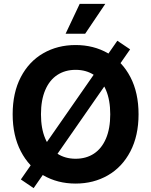

<svg xmlns="http://www.w3.org/2000/svg" viewBox="-20 -953 793 1007"><path d="M89.4 -11.8 595.4 -739.3 662.4 -694.2 156.4 33.7ZM376.5 9.8Q281.9 9.8 206.9 -33.6Q132 -76.9 89.2 -159.4Q46.4 -241.9 46.4 -353.5Q46.4 -466.6 89.2 -548.7Q132 -630.7 206.9 -673.7Q281.9 -716.8 376.5 -716.8Q471.2 -716.8 546.2 -673.7Q621.1 -630.7 663.9 -548.7Q706.7 -466.6 706.7 -353.5Q706.7 -241.4 663.9 -159.1Q621.1 -76.9 546.2 -33.6Q471.2 9.8 376.5 9.8ZM376.5 -586.7Q321.5 -586.7 280.5 -559.8Q239.5 -532.9 217.2 -480.4Q194.9 -428 194.9 -353.5Q194.9 -279 217.2 -226.6Q239.5 -174.2 280.5 -147.3Q321.5 -120.4 376.5 -120.4Q432 -120.4 472.8 -147.3Q513.6 -174.2 535.9 -226.6Q558.2 -279 558.2 -353.5Q558.2 -428 535.9 -480.4Q513.6 -532.9 472.8 -559.8Q432 -586.7 376.5 -586.7ZM398 -932.8H532.3L426.6 -776H324Z"/></svg>

Font: Pretendard JP Variable
Style: Regular
Weight: 400
Designer: Base glyphs from Inter by Rasmus Andersson; Hangul glyphs from Noto Sans CJK(Source Han Sans) by Jang Soo-young and Kang
Foundry: Kil Hyung-jin
Version: Version 1.307;Glyphs 3.2 (3192)